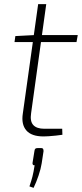

<svg xmlns="http://www.w3.org/2000/svg" viewBox="-20 -651 395 926"><path d="M203 -631 130 -105Q124 -66 140.5 -48Q157 -30 194 -30H280L281 -1Q268 1 249.5 3Q231 5 215 6Q199 7 190 7Q132 7 107 -22Q82 -51 90 -103L164 -631ZM355 -482 349 -448H50L54 -477L149 -482ZM178 63Q185 63 187.5 66.5Q190 70 190 78L181 137Q177 163 166 195.5Q155 228 142 255L122 248Q131 222 136.5 200.5Q142 179 147 146Q141 147 138.5 143Q136 139 137 134L146 78Q147 69 150.5 66Q154 63 164 63Z"/></svg>

Font: Exo 2 ExtraLight
Style: Italic
Weight: 250
Italic angle: -8°
Designer: Natanael Gama
Foundry: Natanael Gama
Version: Version 2.010